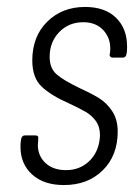

<svg xmlns="http://www.w3.org/2000/svg" viewBox="-20 -528 393 553"><path d="M39 -105Q39 -116 40 -122L41 -128Q43 -138 52 -138H82Q92 -138 90 -128V-122L89 -111Q89 -79 111 -58.5Q133 -38 170 -38Q209 -38 235.5 -62.5Q262 -87 267 -126L268 -138Q268 -163 256 -179.5Q244 -196 226.5 -206Q209 -216 177 -231Q127 -253 100 -278.5Q73 -304 73 -354Q73 -423 116 -465.5Q159 -508 225 -508Q282 -508 314 -477Q346 -446 346 -394Q346 -382 345 -375L344 -372Q344 -368 341 -365Q338 -362 334 -362H304Q300 -362 297.5 -365Q295 -368 296 -372L297 -377Q301 -414 279.5 -439Q258 -464 220 -464Q178 -464 150.5 -435.5Q123 -407 123 -364Q123 -331 143.5 -313.5Q164 -296 208 -275Q243 -259 265 -245.5Q287 -232 303 -208Q319 -184 319 -149Q319 -80 276 -37.5Q233 5 164 5Q106 5 72.5 -25.5Q39 -56 39 -105Z"/></svg>

Font: Barlow Condensed Light
Style: Italic
Weight: 300
Width: 3
Italic angle: -7°
Designer: Jeremy Tribby
Foundry: Tribby Type
Version: Version 1.408